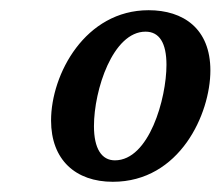

<svg xmlns="http://www.w3.org/2000/svg" viewBox="-20 -737 432 376"><path d="M201 -381C332 -381 392 -514 392 -599C392 -681 339 -717 271 -717C147 -717 80 -592 80 -501C80 -424 128 -381 201 -381ZM205 -423C179 -423 164 -446 164 -490C164 -561 201 -675 265 -675C292 -675 306 -653 306 -610C306 -544 272 -423 205 -423Z"/></svg>

Font: Noto Serif Condensed Medium
Style: Italic
Weight: 500
Width: 3
Italic angle: -12°
Designer: Monotype Design Team
Foundry: Monotype Imaging Inc.
Version: Version 2.013